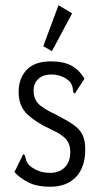

<svg xmlns="http://www.w3.org/2000/svg" viewBox="-20 -702 390 732"><path d="M170 10Q123 10 90.5 -5.5Q58 -21 35 -46L64 -105L68 -114L74 -111Q77 -103 79 -94Q81 -85 90 -73Q106 -59 125.5 -51Q145 -43 171 -43Q207 -43 227.5 -64.5Q248 -86 248 -123Q248 -152 232.5 -170.5Q217 -189 174 -209Q117 -235 84 -266.5Q51 -298 51 -351Q51 -403 81.5 -435.5Q112 -468 174 -468Q222 -468 252 -452Q282 -436 302 -402L271 -354L266 -345L260 -349Q258 -357 257 -366.5Q256 -376 247 -390Q233 -404 214.5 -411Q196 -418 177 -418Q143 -418 125.5 -400.5Q108 -383 108 -357Q108 -327 125 -308Q142 -289 195 -264Q234 -244 258.5 -227.5Q283 -211 294 -189Q305 -167 305 -133Q305 -64 269.5 -27Q234 10 170 10ZM178 -507 145 -526 203 -682 255 -651Z"/></svg>

Font: Inconsolata ExtraCondensed
Style: Regular
Weight: 400
Width: 2
Monospace: yes
Designer: Raph Levien, Cyreal, Brenton Simpson
Foundry: Raph Levien, Cyreal, Google
Version: Version 3.001; ttfautohint (v1.8.2.53-6de2)